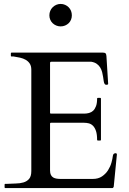

<svg xmlns="http://www.w3.org/2000/svg" viewBox="-20 -956 657 976"><path d="M3.4 -17.6Q3.4 -18.1 3.9 -19.8Q4.4 -21.5 7.3 -21.5H18.1Q38.6 -22.9 60.1 -23.2Q81.5 -23.4 99.1 -28.6Q116.7 -33.7 127.9 -46.6Q139.2 -59.6 139.2 -86.9V-601.6Q139.2 -620.6 131.3 -632.6Q123.5 -644.5 110.8 -651.9Q98.1 -659.2 82 -662.8Q65.9 -666.5 49.3 -668.9H39.1Q36.6 -668.9 35.9 -670.4Q35.2 -671.9 35.2 -672.9V-684.6Q35.2 -685.5 35.9 -687Q36.6 -688.5 39.1 -688.5H503.4Q512.2 -688.5 516.1 -685.3Q520 -682.1 521 -671.4L529.8 -529.8Q529.8 -527.3 527.3 -526.1Q524.9 -524.9 521.5 -524.9Q517.6 -524.9 515.6 -525.9Q513.7 -526.9 512.2 -528.8Q508.8 -533.7 507.3 -543.2Q505.9 -552.7 504.2 -564.5Q502.4 -576.2 499.3 -588.9Q496.1 -601.6 489.7 -612.3Q483.4 -623 472.4 -631.1Q461.4 -639.2 444.3 -642.1H240.7Q234.4 -642.1 234.4 -635.7V-383.3Q234.4 -378.4 239.3 -378.4H408.2Q420.4 -378.4 432.4 -381.6Q444.3 -384.8 453.4 -393.1Q462.4 -401.4 468 -416.3Q473.6 -431.2 473.6 -454.6Q473.6 -458.5 477.5 -458.5H489.3Q493.2 -458.5 493.2 -454.6V-245.6Q493.2 -243.2 491.7 -242.4Q490.2 -241.7 489.3 -241.7H477.5Q475.1 -241.7 474.4 -243.2Q473.6 -244.6 473.6 -245.6Q473.6 -272.9 468 -289.8Q462.4 -306.6 453.1 -316.2Q443.8 -325.7 431.9 -328.9Q419.9 -332 406.7 -332H239.3Q234.4 -332 234.4 -327.1V-89.4Q234.4 -75.2 238.8 -66.7Q243.2 -58.1 250.7 -53.7Q258.3 -49.3 268.1 -47.9Q277.8 -46.4 288.6 -46.4H451.2Q479.5 -46.4 498.5 -59.3Q517.6 -72.3 529.3 -90.8Q541 -109.4 546.6 -129.4Q552.2 -149.4 553.7 -163.6Q555.2 -177.2 568.4 -177.2Q570.8 -177.2 572.5 -175.3Q574.2 -173.3 574.2 -170.9L558.1 -6.8Q557.1 -4.4 555.4 -2.2Q553.7 0 551.3 0H7.3Q4.4 0 3.9 -1.7Q3.4 -3.4 3.4 -3.9ZM288.1 -821.8Q276.4 -821.8 265.9 -826.2Q255.4 -830.6 247.6 -838.1Q239.7 -845.7 235.4 -856Q231 -866.2 231 -877.9Q231 -890.1 235.4 -900.6Q239.7 -911.1 247.6 -918.9Q255.4 -926.8 265.9 -931.4Q276.4 -936 288.1 -936Q300.3 -936 310.8 -931.4Q321.3 -926.8 329.1 -918.9Q336.9 -911.1 341.1 -900.6Q345.2 -890.1 345.2 -877.9Q345.2 -866.2 341.1 -856Q336.9 -845.7 329.1 -838.1Q321.3 -830.6 310.8 -826.2Q300.3 -821.8 288.1 -821.8Z"/></svg>

Font: Kurinto Book Core
Style: Regular
Weight: 400
Designer: Kurinto was developed by Clint Goss from a range of fonts that are compatible with the SIL Open Font License Version 1.1
Foundry: Clinton F. Goss
Version: Version 2.196; July 25, 2020